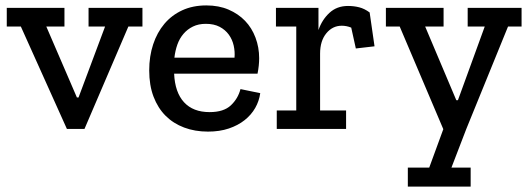

<svg xmlns="http://www.w3.org/2000/svg" viewBox="-20 -476 1955 709"><path d="M454 -378 292 0H227L57 -378H5V-447H218V-378H151L264 -116H270L368 -378H307V-447H506V-378Z M941 -132Q937 -103 922.5 -77.5Q908 -52 883.5 -32.5Q859 -13 825 -1.5Q791 10 748 10Q700 10 660 -5Q620 -20 591.5 -48.5Q563 -77 547 -119Q531 -161 531 -216Q531 -268 545.5 -312Q560 -356 587 -388Q614 -420 653 -438Q692 -456 742 -456Q788 -456 824 -440.5Q860 -425 885 -399Q910 -373 923.5 -337Q937 -301 937 -261Q937 -234 931 -204H623Q626 -135 659.5 -98.5Q693 -62 754 -62Q806 -62 832.5 -87Q859 -112 868 -147ZM846 -263Q848 -285 843 -307.5Q838 -330 825 -348Q812 -366 791 -377Q770 -388 740 -388Q713 -388 692.5 -378Q672 -368 657.5 -351Q643 -334 635 -311.5Q627 -289 624 -263Z M1265 -454Q1287 -454 1306.5 -449Q1326 -444 1345 -430L1363 -305L1294 -297L1277 -374Q1260 -381 1242 -381Q1208 -381 1185 -353Q1162 -325 1162 -278V-68H1258V0H1002V-68H1074V-378H999V-447H1156V-365Q1169 -403 1196.5 -428.5Q1224 -454 1265 -454Z M1856 -378 1702 0 1647 143H1718V213H1486V143H1565L1617 1L1456 -378H1405V-447H1618V-378H1550L1665 -106H1671L1770 -378H1707V-447H1906V-378Z"/></svg>

Font: Zilla Slab Medium
Style: Regular
Weight: 500
Designer: Typotheque.com
Foundry: Typotheque type foundry
Version: Version 1.1; 2017